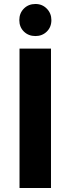

<svg xmlns="http://www.w3.org/2000/svg" viewBox="-20 -944 353 964"><path d="M158 -763Q123 -763 100 -785.5Q77 -808 77 -843Q77 -878 100 -901Q123 -924 158 -924Q192 -924 215 -900.5Q238 -877 238 -843Q238 -808 215 -785.5Q192 -763 158 -763ZM78 0V-700H236V0Z"/></svg>

Font: Overpass Heavy
Style: Regular
Weight: 900
Designer: Delve Withrington, Thomas Jockin
Foundry: Delve Fonts
Version: Version 3.000;DELV;Overpass